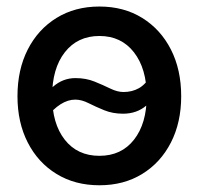

<svg xmlns="http://www.w3.org/2000/svg" viewBox="-20 -547 600 579"><path d="M279.8 11.7Q206.1 11.7 150.4 -22.5Q94.7 -56.6 63.7 -117.2Q32.7 -177.7 32.7 -256.8Q32.7 -336.9 63.7 -397.7Q94.7 -458.5 150.4 -492.9Q206.1 -527.3 279.8 -527.3Q353.5 -527.3 408.9 -492.9Q464.4 -458.5 495.4 -397.7Q526.4 -336.9 526.4 -256.8Q526.4 -177.7 495.4 -117.2Q464.4 -56.6 408.9 -22.5Q353.5 11.7 279.8 11.7ZM279.8 -77.1Q346.2 -77.1 384.3 -126Q422.4 -174.8 422.4 -256.8Q422.4 -339.8 384 -389.2Q345.7 -438.5 279.8 -438.5Q213.9 -438.5 175.5 -389.4Q137.2 -340.3 137.2 -256.8Q137.2 -174.3 175.3 -125.7Q213.4 -77.1 279.8 -77.1ZM118.2 -190.4 80.1 -221.2Q110.8 -260.3 140.4 -285.9Q169.9 -311.5 207.5 -311.5Q239.3 -311.5 265.1 -301Q291 -290.5 312.5 -280Q334 -269.5 352.5 -269.5Q378.4 -269.5 399.2 -281.2Q419.9 -293 439 -324.2L479.5 -296.4Q450.2 -253.4 421.4 -228.8Q392.6 -204.1 351.1 -204.1Q319.8 -204.1 294.2 -214.6Q268.6 -225.1 247.3 -235.8Q226.1 -246.6 207 -246.6Q162.6 -246.6 118.2 -190.4Z"/></svg>

Font: Inter Display Medium
Style: Regular
Weight: 500
Designer: Rasmus Andersson
Foundry: rsms
Version: Version 4.001;git-9221beed3